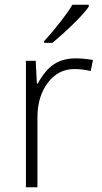

<svg xmlns="http://www.w3.org/2000/svg" viewBox="-20 -786 429 806"><path d="M297.9 -541Q331.5 -541 370.1 -534.2L360.8 -487.8Q327.6 -496.1 292 -496.1Q224.1 -496.1 180.7 -438.5Q137.2 -380.9 137.2 -293V0H88.9V-530.8H129.9L134.8 -435.1H138.2Q170.9 -493.7 208 -517.3Q245.1 -541 297.9 -541ZM165.5 -613.8Q201.2 -652.3 236.1 -697.5Q271 -742.7 283.7 -766.1H352.5V-757.8Q335 -732.4 292.7 -690.4Q250.5 -648.4 199.7 -606H165.5Z"/></svg>

Font: JBL Sans
Style: Light
Weight: 300
Version: Version 1.10